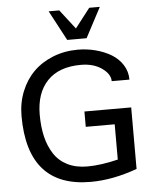

<svg xmlns="http://www.w3.org/2000/svg" viewBox="-63 -1018 861 1084"><g transform="rotate(-5 367.5 -476.0)"><path d="M670.9 -36.1Q532.2 14.2 407.2 14.2Q49.8 14.2 49.8 -390.1Q49.8 -464.8 75.7 -529.1Q101.6 -593.3 147.2 -638.7Q192.9 -684.1 258.1 -710Q323.2 -735.8 398.9 -735.8Q450.2 -735.8 499 -723.1Q547.9 -710.4 587.4 -686.8Q627 -663.1 650.9 -625.5Q674.8 -587.9 674.8 -542H574.2Q574.2 -582.5 527.1 -615.7Q480 -648.9 408.2 -648.9Q284.2 -648.9 218.5 -580.3Q152.8 -511.7 152.8 -388.2Q152.8 -319.3 166 -264.2Q179.2 -209 207.3 -165.5Q235.4 -122.1 283.2 -98.1Q331.1 -74.2 396 -74.2Q471.7 -74.2 569.8 -98.1V-297.9H405.8V-384.8H670.9ZM543.9 -965.8 454.1 -795.9H344.2L253.9 -965.8H314L398.9 -856L483.9 -965.8Z"/></g></svg>

Font: Perun
Style: Regular
Weight: 400
Version: Version 1.0000